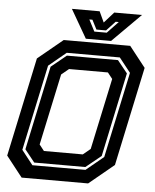

<svg xmlns="http://www.w3.org/2000/svg" viewBox="-58 -906 769 955"><g transform="rotate(5 326.5 -429.0)"><path d="M86 0 5 -103 110 -597 235 -700H567L648 -597L543 -103L418 0ZM185 -141.5H379L416 -172L492 -528L468 -558.5H274L237 -528L161 -172ZM134 -66H399L486.5 -138L577.5 -566L520.5 -638H255.5L168.5 -566L77.5 -138ZM142 -80 92.5 -142 181.5 -562 257.5 -624H512.5L562.5 -562L473.5 -142L397 -80ZM344 -716 262 -858H400.5L425.5 -804L473.5 -858H612L470 -716ZM383 -755H445L500 -813H484.5L440.5 -766H392.5L368.5 -813H353Z"/></g></svg>

Font: Tourney Thin
Style: Italic
Weight: 100
Italic angle: -12°
Designer: Tyler Finck
Foundry: Etcetera Type Co
Version: Version 1.015